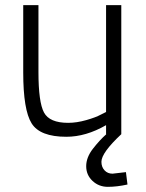

<svg xmlns="http://www.w3.org/2000/svg" viewBox="-20 -520 565 744"><path d="M391 -500H450V0Q373 72 373 107Q373 127 385 140Q397 153 416 153L468 147L474 195Q433 204 398 204Q363 204 338.5 181Q314 158 314 124Q314 90 340 56.5Q366 23 392 0H391V-35Q313 10 237 10Q135 10 102.5 -42Q70 -94 70 -239V-500H129V-241Q129 -124 150.5 -84Q172 -44 244 -44Q277 -44 314 -54.5Q351 -65 371 -76L391 -86Z"/></svg>

Font: Titillium Web[RUS by Daymarius]
Style: Regular
Weight: 300
Designer: Cyrillization by Daymarius
Foundry: Cyrillization by Daymarius
Version: Version 1.002 September 12, 2018